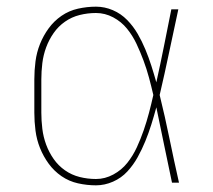

<svg xmlns="http://www.w3.org/2000/svg" viewBox="-20 -548 640 576"><path d="M268 8Q241 8 214 2Q187 -4 164.5 -19.5Q142 -35 126 -57Q110 -79 100 -104Q90 -129 86.5 -156Q83 -183 83 -210V-310Q83 -337 86.5 -364Q90 -391 100 -416Q110 -441 126 -463Q142 -485 164.5 -500.5Q187 -516 214 -522Q241 -528 268 -528Q294 -528 318.5 -517.5Q343 -507 361.5 -488Q380 -469 393 -446.5Q406 -424 416 -400Q426 -376 434 -351Q442 -326 449 -301Q461 -355 472 -410Q483 -465 494 -520H515Q501 -456 487.5 -391.5Q474 -327 459 -263Q475 -198 488.5 -132Q502 -66 517 0H496Q484 -56 472.5 -112.5Q461 -169 449 -226Q442 -200 434 -174.5Q426 -149 416 -124.5Q406 -100 393 -76.5Q380 -53 362 -33.5Q344 -14 319 -3Q294 8 268 8ZM268 -11Q295 -11 320 -24.5Q345 -38 362 -59.5Q379 -81 390.5 -106Q402 -131 411 -157Q420 -183 427 -209.5Q434 -236 440 -263Q434 -289 427 -315Q420 -341 410.5 -366.5Q401 -392 389.5 -416.5Q378 -441 361 -462Q344 -483 319.5 -496Q295 -509 268 -509Q243 -509 219 -503Q195 -497 175 -483Q155 -469 141 -449Q127 -429 118.5 -406Q110 -383 107 -358.5Q104 -334 104 -310V-210Q104 -186 107 -161.5Q110 -137 118.5 -114Q127 -91 141 -71Q155 -51 175 -37Q195 -23 219 -17Q243 -11 268 -11Z"/></svg>

Font: Iosevka SS04 Thin Extended
Style: Regular
Weight: 100
Width: 7
Monospace: yes
Designer: Belleve Invis
Foundry: Belleve Invis
Version: Version 19.0.0; ttfautohint (v1.8.4)